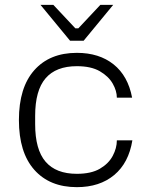

<svg xmlns="http://www.w3.org/2000/svg" viewBox="-20 -762 624 792"><path d="M297 10Q185 10 121.5 -61.5Q58 -133 58 -267Q58 -401 121.5 -472.5Q185 -544 297 -544Q389 -544 448.5 -496.5Q508 -449 525 -359H462Q462 -387 445 -417Q428 -447 392 -468Q356 -489 297 -489Q211 -489 168 -439Q125 -389 125 -284V-250Q125 -145 168 -95Q211 -45 297 -45Q356 -45 392 -66Q428 -87 445 -119Q462 -151 462 -183H526Q511 -90 451 -40Q391 10 297 10ZM447 -742 325 -594H269L147 -742H200L291 -645H303L394 -742Z"/></svg>

Font: Mozilla Text ExtraLight
Style: Regular
Weight: 200
Designer: Studio DRAMA
Foundry: Studio DRAMA
Version: Version 1.000